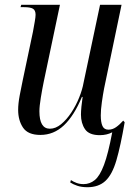

<svg xmlns="http://www.w3.org/2000/svg" viewBox="-20 -556 562 804"><path d="M346 228Q322 228 304 222Q286 216 274 208L277 198Q287 205 300.5 210Q314 215 330 215Q356 215 377 198Q398 181 415.5 134.5Q433 88 450 -2Q427 10 398 10Q353 10 336 -15Q319 -40 319 -76Q319 -89 321 -110Q323 -131 326 -150H323Q290 -71 247.5 -31Q205 9 149 9Q97 9 76.5 -21.5Q56 -52 56 -96Q56 -122 62.5 -156.5Q69 -191 75 -219L118 -423Q122 -445 125.5 -465Q129 -485 129 -494Q129 -513 118 -519.5Q107 -526 81 -526H66L69 -536H231L163 -213Q157 -184 151 -147.5Q145 -111 145 -90Q145 -17 189 -17Q213 -17 236 -36Q259 -55 278.5 -84.5Q298 -114 311.5 -147.5Q325 -181 330 -210L399 -536H489L416 -186Q411 -160 406.5 -128Q402 -96 402 -73Q402 -44 409 -28.5Q416 -13 434 -13Q451 -13 466 -23.5Q481 -34 496 -51L502 -44Q485 55 467.5 115Q450 175 421.5 201.5Q393 228 346 228Z"/></svg>

Font: Noto Serif Display Condensed
Style: Italic
Weight: 400
Width: 3
Italic angle: -12°
Designer: Monotype Design Team
Foundry: Monotype Imaging Inc.
Version: Version 2.009